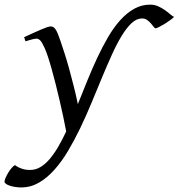

<svg xmlns="http://www.w3.org/2000/svg" viewBox="-108 -572 778 836"><path d="M649.9 -498.5Q645 -492.7 633.3 -484.4Q621.6 -476.1 608.6 -468Q595.7 -460 584.5 -454.3Q573.2 -448.7 569.8 -448.7Q565.9 -448.7 561 -455.3Q556.2 -461.9 549.1 -470Q542 -478 532.7 -484.9Q523.4 -491.7 510.7 -491.7Q486.8 -491.7 464.8 -471.2Q442.9 -450.7 421.4 -415.3Q399.9 -379.9 378.7 -332.8Q357.4 -285.6 335.4 -232.7Q313.5 -179.7 290.3 -123.8Q267.1 -67.9 241.7 -14.9Q216.3 38.1 188.2 85.2Q160.2 132.3 128.4 167.7Q96.7 203.1 61 223.6Q25.4 244.1 -15.6 244.1Q-29.8 244.1 -43 241.9Q-56.2 239.7 -66.2 236.3Q-76.2 232.9 -82.3 228.3Q-88.4 223.6 -88.4 219.2Q-88.4 213.4 -83.7 202.4Q-79.1 191.4 -72.3 180.2Q-65.4 168.9 -57.4 159.4Q-49.3 149.9 -42.5 147Q-33.2 154.3 -23.4 158.4Q-13.7 162.6 -4.9 164.8Q3.9 167 11.2 167.5Q18.6 168 23.4 168Q46.9 168 67.9 155.5Q88.9 143.1 108.2 120.6Q127.4 98.1 145.3 67.4Q163.1 36.6 180.2 0.5Q174.8 -28.8 167.5 -63.2Q160.2 -97.7 151.9 -133.3Q143.6 -168.9 134.8 -204.1Q126 -239.3 117.4 -269.8Q108.9 -300.3 100.8 -324.7Q92.8 -349.1 85.9 -363.8Q74.7 -388.7 66.9 -396.2Q59.1 -403.8 50.8 -403.8Q46.4 -403.8 38.3 -402.1Q30.3 -400.4 22.5 -397.9Q13.2 -395.5 2.9 -392.1L-2.9 -410.2Q17.6 -419.4 36.1 -428Q54.7 -436.5 69.6 -442.9Q84.5 -449.2 95.7 -453.1Q106.9 -457 112.8 -457Q119.6 -457 124.8 -453.6Q129.9 -450.2 134.8 -442.9Q139.6 -435.5 144.3 -423.6Q148.9 -411.6 154.8 -395Q163.6 -369.6 173.6 -338.4Q183.6 -307.1 193.4 -271.5Q203.1 -235.8 212.9 -197.3Q222.7 -158.7 231 -118.7Q251 -168.9 272 -220.5Q293 -272 315.4 -320.1Q337.9 -368.2 362.5 -410.4Q387.2 -452.6 415.5 -484.1Q443.8 -515.6 476.1 -533.7Q508.3 -551.8 545.9 -551.8Q564.9 -551.8 581.5 -544.2Q598.1 -536.6 611.3 -527.1Q624.5 -517.6 634.3 -509Q644 -500.5 649.9 -498.5Z"/></svg>

Font: Gentium Plus
Style: Italic
Weight: 400
Italic angle: -8°
Designer: J. Victor Gaultney, Annie Olsen, Iska Routamaa
Foundry: SIL International
Version: Version 1.510